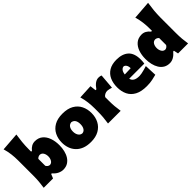

<svg xmlns="http://www.w3.org/2000/svg" viewBox="125 -1912 2962 2962"><g transform="rotate(-45 1606.0 -430.5)"><path d="M447.3 17.6Q405.8 17.6 362.1 -3.2Q318.4 -23.9 280.8 -68.8H266.6L238.3 0H34.7Q43.9 -61 49.1 -119.1Q54.2 -177.2 54.2 -250.5V-577.6Q54.2 -647.5 45.9 -716.1Q37.6 -784.7 16.6 -856.9L317.4 -879.4Q306.6 -811.5 299.1 -736.1Q291.5 -660.6 291.5 -577.6V-531.2H309.1Q366.7 -605 445.3 -605Q521 -605 571 -563.5Q621.1 -522 646.2 -451.7Q671.4 -381.3 671.4 -293.9Q671.4 -232.9 658.2 -176.8Q645 -120.6 617.4 -76.9Q589.8 -33.2 547.6 -7.8Q505.4 17.6 447.3 17.6ZM351.1 -180.7Q388.7 -183.1 408.4 -216.3Q428.2 -249.5 428.2 -291.5Q428.2 -336.4 408.7 -368.7Q389.2 -400.9 351.1 -403.3Q316.4 -401.9 291.5 -374V-222.7Q301.3 -205.1 315.9 -194.1Q330.6 -183.1 351.1 -180.7Z M1051.8 17.6Q965.3 17.6 903.3 -7.8Q841.3 -33.2 801.8 -76.9Q762.2 -120.6 743.4 -176.5Q724.6 -232.4 724.6 -293.9Q724.6 -381.8 759.8 -452.1Q794.9 -522.5 866.2 -563.7Q937.5 -605 1046.4 -605Q1158.2 -605 1230.5 -563.5Q1302.7 -522 1337.6 -451.4Q1372.6 -380.9 1372.6 -293.9Q1372.6 -204.1 1335.9 -133.8Q1299.3 -63.5 1228 -22.9Q1156.7 17.6 1051.8 17.6ZM1050.3 -171.9Q1088.9 -175.3 1109.6 -208.5Q1130.4 -241.7 1130.4 -293.9Q1130.4 -401.4 1050.3 -414.6Q1009.8 -410.2 988 -378.2Q966.3 -346.2 966.3 -293.9Q966.3 -244.1 988.5 -209.7Q1010.7 -175.3 1050.3 -171.9Z M1437.5 0Q1446.8 -61 1451.9 -119.1Q1457 -177.2 1457 -250.5V-308.6Q1457 -377 1449 -445.6Q1440.9 -514.2 1419.9 -586.4L1652.8 -598.1L1664.6 -499H1682.6Q1719.7 -553.7 1757.1 -579.3Q1794.4 -605 1832 -605Q1842.8 -605 1859.4 -603Q1876 -601.1 1891.1 -593.3L1871.1 -347.2Q1848.6 -354 1824 -359.9Q1799.3 -365.7 1784.2 -365.7Q1760.3 -365.7 1734.4 -353.5Q1708.5 -341.3 1694.3 -318.4V-236.8Q1694.3 -173.8 1699.2 -117.4Q1704.1 -61 1713.9 0Z M2270 17.6Q2149.4 17.6 2074.7 -22.2Q2000 -62 1965.3 -132.3Q1930.7 -202.6 1930.7 -293.9Q1930.7 -385.3 1962.2 -455.3Q1993.7 -525.4 2059.1 -565.2Q2124.5 -605 2225.1 -605Q2352.5 -605 2422.9 -541Q2493.2 -477.1 2493.2 -338.4Q2493.2 -313.5 2491.2 -294.7Q2489.3 -275.9 2486.8 -257.3H2157.2Q2166 -216.3 2200.7 -195.3Q2235.4 -174.3 2301.3 -174.3Q2320.3 -174.3 2350.6 -180.2Q2380.9 -186 2414.6 -195.3Q2448.2 -204.6 2476.6 -213.9L2484.9 -15.6Q2446.8 -6.3 2394.8 5.6Q2342.8 17.6 2270 17.6ZM2288.1 -356Q2287.6 -400.4 2270 -425.5Q2252.4 -450.7 2227.5 -452.6Q2201.2 -449.7 2180.9 -424.6Q2160.6 -399.4 2155.3 -351.6Z M2772 17.6Q2713.9 17.6 2671.6 -7.8Q2629.4 -33.2 2602.3 -76.9Q2575.2 -120.6 2562 -176.8Q2548.8 -232.9 2548.8 -293.9Q2548.8 -381.3 2573.7 -451.7Q2598.6 -522 2648.7 -563.5Q2698.7 -605 2773.9 -605Q2852.5 -605 2910.2 -531.2H2927.7V-577.6Q2927.7 -647.5 2919.4 -716.1Q2911.1 -784.7 2890.1 -856.9L3190.9 -879.4Q3180.2 -811.5 3172.6 -736.1Q3165 -660.6 3165 -577.6V-250.5Q3165 -177.2 3169.9 -119.1Q3174.8 -61 3184.6 0H2965.8L2950.2 -74.7H2935.1Q2858.4 17.6 2772 17.6ZM2868.2 -180.7Q2888.7 -183.1 2903.3 -194.1Q2918 -205.1 2927.7 -222.7V-374Q2902.8 -401.9 2868.2 -403.3Q2830.1 -400.9 2810.5 -368.7Q2791 -336.4 2791 -291.5Q2791 -249.5 2810.8 -216.3Q2830.6 -183.1 2868.2 -180.7Z"/></g></svg>

Font: Pinar-DS3-FD Black
Style: Regular
Weight: 900
Designer: Amin Abedi
Version: Version 3.000